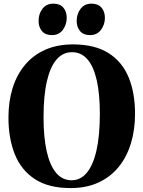

<svg xmlns="http://www.w3.org/2000/svg" viewBox="-20 -990 764 1023"><path d="M357 12Q240 12.5 166.5 -35.2Q93 -83 59 -168Q25 -253 25 -363.5Q25 -449.5 47.2 -520.8Q69.5 -592 113.2 -644.2Q157 -696.5 221.2 -725Q285.5 -753.5 370 -753.5Q486 -753 558.8 -706.8Q631.5 -660.5 665.5 -577.5Q699.5 -494.5 699.5 -384Q699.5 -298.5 677.5 -226Q655.5 -153.5 612 -100.2Q568.5 -47 504.5 -17.5Q440.5 12 357 12ZM362 -29.5Q409 -29.5 442.5 -69.5Q476 -109.5 494 -188.5Q512 -267.5 512 -384Q512 -489 495.5 -562.2Q479 -635.5 446 -673.8Q413 -712 363.5 -712Q315.5 -712 281.8 -673.5Q248 -635 230 -557.8Q212 -480.5 212 -364Q212 -259 228.8 -184Q245.5 -109 278.8 -69.2Q312 -29.5 362 -29.5ZM256 -803Q221.5 -803 203.5 -824.5Q185.5 -846 185.5 -878.5Q185.5 -916 206.2 -943.2Q227 -970.5 264 -970.5H265Q300 -970.5 317.8 -949Q335.5 -927.5 335.5 -895Q335.5 -859.5 315 -831.2Q294.5 -803 257 -803ZM459 -803Q424.5 -803 406.5 -824.5Q388.5 -846 388.5 -878.5Q388.5 -916 409.5 -943.2Q430.5 -970.5 467 -970.5H468Q503 -970.5 521 -949Q539 -927.5 539 -895Q539 -859.5 518.2 -831.2Q497.5 -803 460 -803Z"/></svg>

Font: Merriweather 96pt ExtraBold
Style: Regular
Weight: 800
Version: Version 2.100